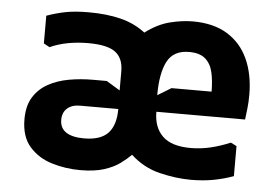

<svg xmlns="http://www.w3.org/2000/svg" viewBox="-43 -579 931 649"><g transform="rotate(5 422.0 -255.0)"><path d="M254 -96Q310 -96 335.5 -123Q361 -150 361 -205H231Q204 -205 188 -191Q172 -177 172 -152Q172 -124 193 -110Q214 -96 254 -96ZM488 -263 534 -291H670Q670 -327 663.5 -356Q657 -385 638 -401.5Q619 -418 583 -418Q530 -418 509 -378Q488 -338 488 -263ZM91 -404V-498Q125 -510 156.5 -516Q188 -522 233 -522Q295 -522 342.5 -510Q390 -498 426 -470Q467 -501 508.5 -511.5Q550 -522 586 -522Q657 -522 704 -493Q751 -464 774.5 -412Q798 -360 798 -291Q798 -266 795.5 -244.5Q793 -223 791 -207H490Q490 -154 520.5 -124.5Q551 -95 616 -95Q650 -95 683.5 -103Q717 -111 750 -125L770 -115V-13Q737 -1 702 5.5Q667 12 626 12Q576 12 520 -1.5Q464 -15 421 -55Q406 -40 385 -24.5Q364 -9 331.5 1.5Q299 12 250 12Q201 12 154.5 -2Q108 -16 78 -50Q48 -84 48 -143Q48 -189 66.5 -218.5Q85 -248 116 -265Q147 -282 186 -289Q225 -296 267 -296H314L360 -268V-333Q360 -377 333 -397.5Q306 -418 241 -418Q205 -418 172.5 -412Q140 -406 111 -393Z"/></g></svg>

Font: AR One Sans
Style: Bold
Weight: 700
Designer: Niteesh Yadav
Foundry: Niteesh Yadav
Version: Version 1.001;gftools[0.9.33]